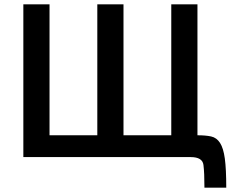

<svg xmlns="http://www.w3.org/2000/svg" viewBox="-20 -720 1100 880"><path d="M87 0V-700H207V-100H426V-700H546V-100H765V-700H885V-100Q923 -100 948 -94.5Q973 -89 988.5 -65Q1004 -41 1010.5 7Q1017 55 1017 140H917Q917 72 912.5 36Q908 0 854 0Z"/></svg>

Font: Moderustic Med
Style: Regular
Weight: 500
Designer: Tural Alisoy
Foundry: TAFT Foundry
Version: Version 2.110